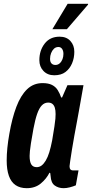

<svg xmlns="http://www.w3.org/2000/svg" viewBox="-20 -973 481 1005"><path d="M120 12Q85 12 61.5 -4Q38 -20 26.5 -52.5Q15 -85 15 -133Q15 -164 18.5 -199Q22 -234 29 -273Q43 -354 65.5 -413.5Q88 -473 121.5 -505.5Q155 -538 203 -538Q233 -538 252 -528.5Q271 -519 282 -501.5Q293 -484 300 -463H305L333 -527H417L393 -392Q389 -369 382.5 -334.5Q376 -300 369 -262Q362 -224 356.5 -189Q351 -154 347.5 -130.5Q344 -107 344 -103Q344 -92 348.5 -86.5Q353 -81 363 -81H391L377 -3Q363 3 345.5 7.5Q328 12 313 12Q286 12 266.5 -2Q247 -16 245 -51Q244 -54 244 -58.5Q244 -63 243 -67L239 -69Q223 -37 193.5 -12.5Q164 12 120 12ZM172 -98Q186 -98 197.5 -106.5Q209 -115 219.5 -132.5Q230 -150 238 -176Q246 -202 253 -238Q261 -286 265 -312Q269 -338 270 -352Q271 -366 271 -376Q271 -396 267 -409Q263 -422 254.5 -429Q246 -436 232 -436Q213 -436 199 -421.5Q185 -407 174.5 -377Q164 -347 155 -299Q146 -251 142 -223.5Q138 -196 136.5 -182Q135 -168 135 -157Q135 -126 144 -112Q153 -98 172 -98ZM264 -579Q229 -579 207.5 -601.5Q186 -624 186 -658Q186 -709 214 -745Q242 -781 292 -781Q328 -781 348.5 -758.5Q369 -736 369 -702Q369 -669 357 -641Q345 -613 322.5 -596Q300 -579 264 -579ZM270 -633Q283 -633 292.5 -641.5Q302 -650 307 -663Q312 -676 312 -691Q312 -707 305 -717Q298 -727 286 -727Q272 -727 262.5 -718Q253 -709 247.5 -695Q242 -681 242 -665Q242 -649 249.5 -641Q257 -633 270 -633ZM254 -820 334 -953H441V-949L330 -820Z"/></svg>

Font: Archivo ExtraCondensed
Style: Bold Italic
Weight: 700
Width: 2
Italic angle: -10°
Designer: Hector Gatti
Foundry: Omnibus-Type
Version: Version 2.001